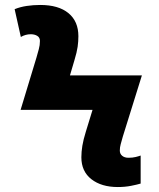

<svg xmlns="http://www.w3.org/2000/svg" viewBox="-20 -744 640 774"><path d="M455 10Q389 10 348.5 -21.5Q308 -53 308 -110Q308 -132 312 -156.5Q316 -181 326 -213L353 -301H63L127 -512Q132 -530 136.5 -546Q141 -562 141 -579Q141 -593 130 -599.5Q119 -606 104 -606Q83 -606 64 -595L39 -707Q61 -716 87.5 -720Q114 -724 142 -724Q216 -724 256 -691Q296 -658 296 -598Q296 -577 293 -555.5Q290 -534 280 -501L262 -440H552L475 -193Q470 -175 466.5 -162.5Q463 -150 463 -137Q463 -124 472.5 -116Q482 -108 498 -108Q514 -108 526.5 -111Q539 -114 547 -117V-4Q534 0 509 5Q484 10 455 10Z"/></svg>

Font: Noto Sans Mono ExtraBold
Style: Regular
Weight: 800
Designer: Monotype Design Team
Foundry: Monotype Imaging Inc.
Version: Version 2.014